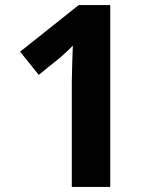

<svg xmlns="http://www.w3.org/2000/svg" viewBox="-20 -734 612 754"><path d="M413 0H262V-413Q262 -439 263.5 -481Q265 -523 266 -555Q261 -549 244.5 -533.5Q228 -518 214 -506L132 -440L59 -531L289 -714H413Z"/></svg>

Font: Noto Sans Vithkuqi
Style: Bold
Weight: 700
Version: Version 1.001; ttfautohint (v1.8.4.7-5d5b)